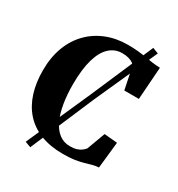

<svg xmlns="http://www.w3.org/2000/svg" viewBox="-205 -945 1069 1152"><g transform="rotate(30 330.0 -369.0)"><path d="M137.5 59 332.5 -380 519 -811.5 559 -796 365 -364.5 177.5 74ZM367 11Q277.5 11 210.8 -15.5Q144 -42 100 -91.5Q56 -141 34.2 -210.2Q12.5 -279.5 12.5 -364Q12.5 -454.5 39.5 -526.2Q66.5 -598 116 -648.2Q165.5 -698.5 232.5 -725Q299.5 -751.5 379.5 -751.5Q419 -751.5 449.8 -748.2Q480.5 -745 506.8 -740.5Q533 -736 558.8 -732.5Q584.5 -729 613 -728L597 -503H496L464.5 -657Q459.5 -665.5 448 -673Q436.5 -680.5 418.5 -685.8Q400.5 -691 374 -691Q324.5 -691 287.5 -657.2Q250.5 -623.5 230.5 -554.5Q210.5 -485.5 210.5 -379Q210.5 -309.5 220.5 -249.5Q230.5 -189.5 251.2 -144.8Q272 -100 304 -75Q336 -50 380 -50Q407.5 -50 426.8 -56.2Q446 -62.5 458.2 -72.2Q470.5 -82 478 -91.5L524.5 -217.5L615 -209.5L595.5 -27Q571.5 -25.5 550.5 -19.5Q529.5 -13.5 505.2 -6.5Q481 0.5 448 5.8Q415 11 367 11Z"/></g></svg>

Font: Merriweather 48pt Black
Style: Regular
Weight: 900
Version: Version 2.100